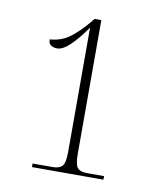

<svg xmlns="http://www.w3.org/2000/svg" viewBox="-58 -867 448 529"><g transform="rotate(10 166.0 -602.0)"><path d="M66 -386V-396H122Q141 -396 149 -405Q157 -414 157 -444V-792Q133 -758 113 -739Q93 -720 77 -720Q68 -720 60.5 -724.5Q53 -729 53 -741Q85 -743 109 -761Q133 -779 157 -808L165 -818H184V-444Q184 -414 191.5 -405Q199 -396 218 -396H266V-386Z"/></g></svg>

Font: Noto Serif Display Condensed Thin
Style: Regular
Weight: 100
Width: 3
Designer: Monotype Design Team
Foundry: Monotype Imaging Inc.
Version: Version 2.009